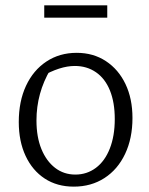

<svg xmlns="http://www.w3.org/2000/svg" viewBox="-20 -688 556 716"><path d="M255 8Q193 8 147 -22Q101 -52 75.5 -106.5Q50 -161 50 -233Q50 -310 77 -368Q104 -426 153 -458.5Q202 -491 266 -491Q328 -491 375 -460Q422 -429 448 -374.5Q474 -320 474 -248Q474 -172 446.5 -114Q419 -56 369.5 -24Q320 8 255 8ZM261 -37Q304 -37 337.5 -62Q371 -87 389.5 -134Q408 -181 408 -244Q408 -306 390 -350.5Q372 -395 338 -418.5Q304 -442 259 -442Q231 -442 200 -432Q169 -422 134 -402L168 -429Q142 -385 129 -337.5Q116 -290 116 -239Q116 -177 134.5 -132Q153 -87 185.5 -62Q218 -37 261 -37ZM145 -622V-668H380V-622Z"/></svg>

Font: Piazzolla 24pt Light
Style: Regular
Weight: 300
Designer: Juan Pablo del Peral
Foundry: Huerta Tipografica
Version: Version 2.005